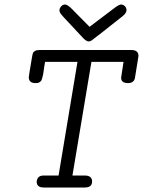

<svg xmlns="http://www.w3.org/2000/svg" viewBox="-20 -833 635 853"><path d="M107.9 -490.2Q107.9 -495.1 122.1 -578.1Q124 -590.3 126 -596.2Q127.9 -602.1 135 -606.4Q142.1 -610.8 154.8 -610.8H563Q595.2 -610.8 595.2 -585Q595.2 -583 592.5 -566.9Q589.8 -550.8 585.9 -526.4Q582 -502 580.1 -490.2Q577.1 -464.4 549.8 -463.9H547.9Q518.1 -463.9 518.1 -487.8Q518.1 -491.7 528.8 -558.1H386.2L301.8 -53.2H358.9Q388.7 -52.2 389.2 -26.9Q389.2 0 356.9 0H174.8Q142.6 0 143.1 -25.9Q143.1 -35.6 150.1 -44.4Q157.2 -53.2 173.8 -53.2H240.2L324.2 -558.1H180.2Q178.2 -548.3 176.5 -536.1Q174.8 -523.9 173.8 -516.8Q172.9 -509.8 171.4 -502Q169.9 -494.1 168.5 -489.5Q167 -484.9 165.5 -480Q164.1 -475.1 161.6 -472.7Q159.2 -470.2 156 -468Q152.8 -465.8 148.9 -464.8Q145 -463.9 140.1 -463.9H136.2Q107.9 -464.4 107.9 -490.2ZM244.1 -788.1Q245.1 -797.9 252.4 -805.4Q259.8 -813 269 -813Q280.3 -813 301.8 -791Q307.6 -785.2 326.2 -766.1Q356 -736.3 377.9 -713.9L496.1 -803.2Q511.2 -813 517.1 -813Q526.9 -813 534.4 -805.9Q542 -798.8 542 -788.1Q542 -774.9 524.9 -761.2Q395 -658.2 386.2 -652.8Q379.4 -648.9 374 -648.9Q364.3 -648.9 350.1 -663.1Q327.1 -687 295.9 -721.2Q257.8 -761.2 251 -770.3Q244.1 -779.3 244.1 -788.1Z"/></svg>

Font: CMU Typewriter Text
Style: LightOblique
Weight: 200
Italic angle: -9.46001°
Version: Version 0.7.0